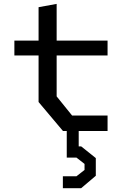

<svg xmlns="http://www.w3.org/2000/svg" viewBox="-20 -674 660 988"><path d="M304 0H323.5V137H373.5L415 169.5V200.5L373.5 233H303.5V294.5H397.5L473 230.5V139.5L398 79.5H385V0H533.5V-79.5H351L271.5 -178V-388.5H533.5V-465H271.5V-654L178.5 -637V-465H54V-388.5H178.5V-149Z"/></svg>

Font: Monaspace Krypton
Style: Regular
Weight: 400
Designer: Riley Cran & the Lettermatic Team
Foundry: Lettermatic
Version: Version 1.200 (Monaspace Krypton)